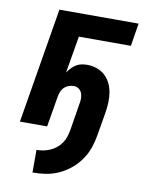

<svg xmlns="http://www.w3.org/2000/svg" viewBox="-84 -591 668 869"><g transform="rotate(10 250.0 -156.5)"><path d="M126 217V113Q142 113 157.5 110Q173 107 188 100.5Q203 94 216 83.5Q229 73 238.5 59.5Q248 46 253 30.5Q258 15 261 0Q266 -31 271 -62Q276 -93 281 -124Q284 -137 284 -150Q284 -163 280 -174.5Q276 -186 266 -193.5Q256 -201 243 -201Q231 -201 219.5 -197Q208 -193 199 -184.5Q190 -176 185.5 -164.5Q181 -153 179 -142L155 0H30L118 -530H482L465 -425H226L197 -255Q205 -267 214.5 -277Q224 -287 235.5 -294Q247 -301 260 -303.5Q273 -306 286 -306Q309 -306 330.5 -298.5Q352 -291 368 -276Q384 -261 393.5 -241Q403 -221 406.5 -199Q410 -177 409 -153.5Q408 -130 404 -106L386 0Q381 30 371 59Q361 88 342.5 114.5Q324 141 299 161.5Q274 182 245 195Q216 208 186 212.5Q156 217 126 217Z"/></g></svg>

Font: Iosevka Curly XBdObl
Style: Regular
Weight: 800
Italic angle: -9°
Monospace: yes
Designer: Belleve Invis
Foundry: Belleve Invis
Version: Version 11.1.0; ttfautohint (v1.8.3)